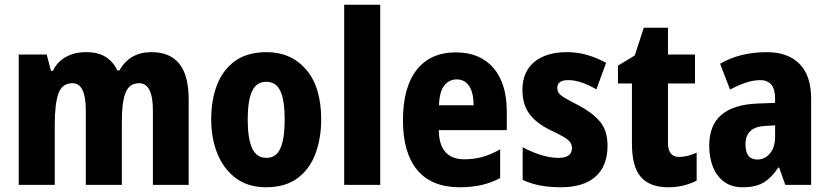

<svg xmlns="http://www.w3.org/2000/svg" viewBox="-20 -780 3499 810"><path d="M619 -560Q697 -560 736.5 -511Q776 -462 776 -359V0H625V-314Q625 -429 567 -429Q526 -429 510 -389.5Q494 -350 494 -270V0H342V-314Q342 -429 286 -429Q242 -429 226.5 -385.5Q211 -342 211 -254V0H59V-550H177L195 -481H203Q221 -519 257.5 -539.5Q294 -560 343 -560Q395 -560 427 -539Q459 -518 475 -483H484Q527 -560 619 -560Z M1335 -276Q1335 -197 1311 -132Q1287 -67 1235.5 -28.5Q1184 10 1102 10Q1027 10 975.5 -28Q924 -66 897.5 -131Q871 -196 871 -276Q871 -360 896.5 -424Q922 -488 973.5 -524Q1025 -560 1105 -560Q1208 -560 1271.5 -486.5Q1335 -413 1335 -276ZM1025 -275Q1025 -196 1043.5 -155Q1062 -114 1104 -114Q1145 -114 1163 -154.5Q1181 -195 1181 -276Q1181 -356 1163 -395.5Q1145 -435 1103 -435Q1062 -435 1043.5 -395.5Q1025 -356 1025 -275Z M1584 0H1432V-760H1584Z M1903 -559Q2005 -559 2061.5 -493.5Q2118 -428 2118 -309V-231H1831Q1833 -108 1939 -108Q1980 -108 2015.5 -118Q2051 -128 2090 -150V-29Q2020 10 1920 10Q1801 10 1740.5 -62.5Q1680 -135 1680 -272Q1680 -412 1738 -485.5Q1796 -559 1903 -559ZM1907 -445Q1875 -445 1854.5 -419.5Q1834 -394 1832 -336H1978Q1978 -388 1959.5 -416.5Q1941 -445 1907 -445Z M2543 -165Q2543 -80 2492.5 -35Q2442 10 2346 10Q2301 10 2261.5 3Q2222 -4 2185 -21V-159Q2219 -140 2259.5 -127Q2300 -114 2336 -114Q2393 -114 2393 -155Q2393 -167 2387 -177.5Q2381 -188 2361 -200.5Q2341 -213 2300 -232Q2243 -260 2213.5 -299.5Q2184 -339 2184 -401Q2184 -477 2234 -518.5Q2284 -560 2372 -560Q2416 -560 2456 -548.5Q2496 -537 2537 -515L2496 -403Q2467 -420 2436.5 -431Q2406 -442 2377 -442Q2331 -442 2331 -409Q2331 -397 2337 -388Q2343 -379 2362 -367.5Q2381 -356 2420 -336Q2476 -307 2509.5 -269Q2543 -231 2543 -165Z M2845 -118Q2863 -118 2881 -122.5Q2899 -127 2919 -136V-18Q2894 -5 2864 2.5Q2834 10 2798 10Q2722 10 2684 -33Q2646 -76 2646 -173V-428H2587V-503L2658 -546L2696 -663H2798V-550H2912V-428H2798V-177Q2798 -118 2845 -118Z M3215 -560Q3304 -560 3353 -510.5Q3402 -461 3402 -363V0H3293L3267 -73H3263Q3235 -30 3201.5 -10Q3168 10 3113 10Q3066 10 3034.5 -13.5Q3003 -37 2987.5 -76.5Q2972 -116 2972 -165Q2972 -252 3023.5 -295.5Q3075 -339 3173 -343L3250 -346V-364Q3250 -442 3187 -442Q3134 -442 3060 -402L3018 -511Q3058 -535 3108 -547.5Q3158 -560 3215 -560ZM3211 -249Q3166 -247 3145.5 -227Q3125 -207 3125 -171Q3125 -107 3175 -107Q3207 -107 3228.5 -133Q3250 -159 3250 -203V-251Z"/></svg>

Font: Noto Sans Armenian Condensed ExtraBold
Style: Regular
Weight: 800
Width: 3
Designer: Monotype Design Team
Foundry: Monotype Imaging Inc.
Version: Version 2.008; ttfautohint (v1.8.4.7-5d5b)